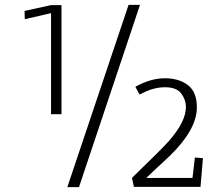

<svg xmlns="http://www.w3.org/2000/svg" viewBox="-20 -770 902 790"><path d="M82 -691Q82 -691 81 -725L190 -749H233V-300H190V-716ZM537 -413Q600 -448 658 -448Q716 -448 753 -420Q790 -392 790 -328Q790 -237 678 -128Q662 -113 627.5 -81Q593 -49 582 -38H772L782 -122L815 -119L805 -1H531L523 -38Q649 -160 676 -191Q745 -270 745 -330Q745 -359 726 -385Q707 -411 659 -411Q614 -411 569 -388L554 -381ZM509 -750H556L305 0H257Z"/></svg>

Font: Antic Slab
Style: Regular
Weight: 400
Designer: Santiago Orozco
Foundry: Santiago Orozco
Version: Version 001.002